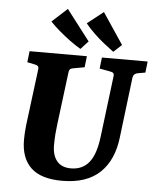

<svg xmlns="http://www.w3.org/2000/svg" viewBox="-55 -831 725 891"><g transform="rotate(5 307.5 -385.5)"><path d="M267 13Q169 13 122 -31.5Q75 -76 75 -161Q75 -176 76 -193.5Q77 -211 79 -229L112 -490Q114 -502 109.5 -507Q105 -512 94 -514L59 -521L65 -573H332L326 -521L276 -512Q269 -511 262 -508Q255 -505 253 -488L223 -249Q220 -227 218 -202Q216 -177 216 -148Q216 -101 238 -74.5Q260 -48 303 -48Q330 -48 351 -57.5Q372 -67 387.5 -86Q403 -105 413 -135Q423 -165 428 -205L463 -488Q465 -500 461 -505Q457 -510 445 -512L396 -521L402 -573H615L609 -521L575 -515Q567 -514 560 -509Q553 -504 551 -490L517 -210Q511 -158 492.5 -116.5Q474 -75 443.5 -46Q413 -17 369 -2Q325 13 267 13ZM490 -639 452 -604Q430 -620 405 -640Q380 -660 357.5 -682Q335 -704 318 -725L393 -784ZM334 -642 299 -604Q275 -618 248.5 -637.5Q222 -657 197.5 -678Q173 -699 154 -719L225 -784Z"/></g></svg>

Font: Yrsa
Style: Bold Italic
Weight: 700
Italic angle: -7.10001°
Version: Version 2.004